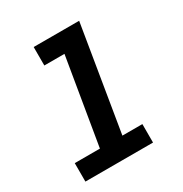

<svg xmlns="http://www.w3.org/2000/svg" viewBox="-171 -863 942 991"><g transform="rotate(-30 300.0 -367.5)"><path d="M53 0V-110H203L289 -625H169V-735H440L337 -110H456V0Z"/></g></svg>

Font: Iosevka Slab XBdExObl
Style: Regular
Weight: 800
Width: 7
Italic angle: -9°
Monospace: yes
Designer: Belleve Invis
Foundry: Belleve Invis
Version: Version 11.1.0; ttfautohint (v1.8.3)